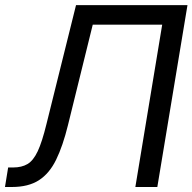

<svg xmlns="http://www.w3.org/2000/svg" viewBox="-38 -748 770 768"><path d="M-18.1 0 -5.4 -78.1H14.2Q48.8 -78.1 72 -91.8Q95.2 -105.5 112.8 -142.8Q130.4 -180.2 147.9 -252L266.1 -727.5H711.9L591.3 0H503.4L610.8 -649.4H333L233.9 -247.6Q213.4 -164.1 186.5 -109.1Q159.7 -54.2 117.7 -27.1Q75.7 0 9.3 0Z"/></svg>

Font: Inter Display
Style: Italic
Weight: 400
Italic angle: -9.39999°
Designer: Rasmus Andersson
Foundry: rsms
Version: Version 4.000;git-a52131595